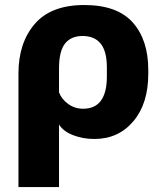

<svg xmlns="http://www.w3.org/2000/svg" viewBox="-20 -549 650 772"><path d="M54.2 203.1H217.3V-48.3Q234.9 -20.5 274.2 -5.4Q313.5 9.8 359.4 9.8Q456.1 9.8 516.1 -61.3Q576.2 -132.3 576.2 -252V-267.6Q576.2 -388.7 513.7 -458.7Q451.2 -528.8 318.8 -528.8Q185.1 -528.8 119.6 -452.6Q54.2 -376.5 54.2 -253.4ZM314.5 -111.8Q280.3 -111.8 253.7 -131.3Q227.1 -150.9 217.3 -177.7V-273.9Q217.3 -343.3 241.5 -373.8Q265.6 -404.3 312 -404.3Q360.4 -404.3 385 -373.3Q409.7 -342.3 409.7 -277.8V-241.2Q409.7 -177.2 386 -144.5Q362.3 -111.8 314.5 -111.8Z"/></svg>

Font: Roboto Flex
Style: wght 800 wdth 100 opsz 14.0 GRAD 0.00 slnt 0.00 XTRA 468 XOPQ 96 YOPQ 79 YTLC 514 YTUC 712 YTAS 750 YTDE -203.00 YTFI 738
Weight: 800
Designer: Berlow after Robertson
Foundry: Google
Version: Version 3.100